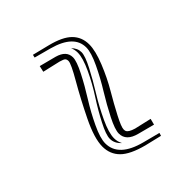

<svg xmlns="http://www.w3.org/2000/svg" viewBox="-19 -542 504 504"><g transform="rotate(45 233.5 -290.0)"><path d="M368.7 -250.5Q355.5 -235.8 338.4 -235.8Q323.7 -235.8 293.5 -251.5Q263.2 -267.1 233.9 -286.1Q204.6 -305.2 171.4 -320.8Q138.2 -336.4 118.7 -336.4Q107.9 -336.4 98.1 -332Q109.9 -344.2 125 -344.2Q138.7 -344.2 168.7 -328.6Q198.7 -313 228.5 -294.4Q258.3 -275.9 291.7 -260.3Q325.2 -244.6 345.2 -244.6Q357.9 -244.6 368.7 -250.5ZM394 -344.2 381.8 -297.9Q372.6 -262.2 345.2 -262.2Q330.6 -262.2 299.8 -277.8Q269 -293.5 239 -312Q209 -330.6 176.3 -346.2Q143.6 -361.8 125 -361.8Q79.1 -361.8 60.5 -293.9L47.9 -247.1L39.6 -249L51.3 -295.9Q61.5 -336.9 79.6 -355Q97.7 -373 125 -373Q148.4 -373 184.6 -358.4Q220.7 -343.8 251 -325.9Q281.2 -308.1 309.3 -293.5Q337.4 -278.8 346.7 -278.8Q350.6 -278.8 353.5 -280Q356.4 -281.2 359.9 -286.6Q363.3 -292 366.2 -301.8L377 -348.6ZM427.7 -336.4 416.5 -289.6Q404.8 -245.1 386 -226.3Q367.2 -207.5 338.9 -207.5Q308.6 -207.5 259 -231.7Q209.5 -255.9 168.2 -279.8Q127 -303.7 117.2 -303.7Q111.3 -303.7 108.2 -300.8Q105 -297.9 101.6 -285.6L90.3 -236.8L73.2 -240.7L85.4 -287.6Q94.2 -318.8 118.7 -318.8Q132.8 -318.8 163.3 -303.2Q193.8 -287.6 223.6 -268.8Q253.4 -250 286.4 -234.4Q319.3 -218.8 338.4 -218.8Q388.2 -218.8 407.2 -292L419.4 -338.9Z"/></g></svg>

Font: FoglihtenNo03
Style: Regular
Weight: 500
Version: Version 0.59